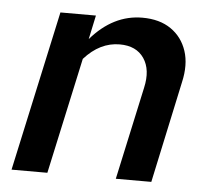

<svg xmlns="http://www.w3.org/2000/svg" viewBox="-43 -553 656 598"><g transform="rotate(5 285.5 -253.5)"><path d="M14 0 123 -501H234L218 -426Q288 -507 379 -507Q433 -507 468.5 -482.5Q504 -458 518 -415.5Q532 -373 519 -317L451 0H340L403 -290Q416 -347 392 -382.5Q368 -418 316 -418Q254 -418 205 -363L126 0Z"/></g></svg>

Font: Red Hat Text Medium
Style: Italic
Weight: 500
Italic angle: -12°
Designer: Pentagram, MCKL
Foundry: Pentagram, MCKL
Version: Version 1.023; ttfautohint (v1.8.3)